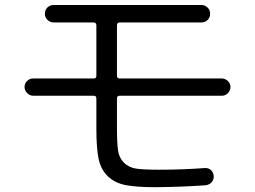

<svg xmlns="http://www.w3.org/2000/svg" viewBox="-20 -740 1040 783"><path d="M115.2 -349.6Q101.6 -349.6 90.8 -360.4Q80.1 -371.1 80.1 -385.3Q80.1 -399.4 90.3 -409.7Q100.6 -419.9 115.2 -419.9H362.3Q373 -419.9 373 -430.7V-636.7Q373 -647.5 362.3 -648.4H199.2Q184.6 -648.4 173.8 -658.7Q163.1 -668.9 163.1 -684.1Q163.1 -699.2 173.3 -709.5Q183.6 -719.7 199.2 -719.7H800.8Q815.4 -719.7 826.2 -709.5Q836.9 -699.2 836.9 -684.1Q836.9 -668.9 826.7 -658.7Q816.4 -648.4 800.8 -648.4H467.8Q457 -648.4 457 -636.7V-430.7Q457 -419.9 467.8 -419.9H884.8Q898.4 -419.9 909.2 -409.7Q919.9 -399.4 919.9 -385.3Q919.9 -371.1 909.7 -360.4Q899.4 -349.6 884.8 -349.6H467.8Q457 -349.6 457 -338.9V-217.8Q457 -157.2 461.4 -126.5Q465.8 -95.7 485.8 -76.2Q505.9 -56.6 536.1 -52.2Q566.4 -47.9 627 -47.9Q724.6 -47.9 815.4 -54.7Q830.1 -55.7 840.3 -46.4Q850.6 -37.1 851.6 -22Q852.5 -6.8 842.3 3.9Q832 14.6 817.4 15.6Q720.7 22.5 613.3 23.4Q535.2 23.4 491.2 14.6Q447.3 5.9 418.9 -22Q390.6 -49.8 381.8 -93.8Q373 -137.7 373 -216.8V-338.9Q373 -349.6 362.3 -349.6Z"/></svg>

Font: Rounded-X Mgen+ 1mn regular
Style: Regular
Weight: 400
Designer: [Source Han Sans]
Ryoko NISHIZUKA  (kana & ideographs); Paul D. Hunt (Latin, Greek & Cyrillic); Wenlong ZHANG  (bopomofo
Version: Version 1.059.20150602